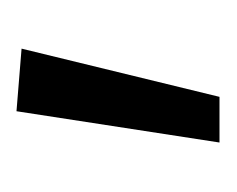

<svg xmlns="http://www.w3.org/2000/svg" viewBox="-46 -700 280 227"><g transform="rotate(-90 93.5 -587.0)"><path d="M75 -707 149 -701 92 -467H38Z"/></g></svg>

Font: Maitree
Style: Regular
Weight: 400
Designer: CadsonDemak Team
Foundry: CadsonDemak
Version: Version 1.000